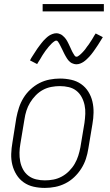

<svg xmlns="http://www.w3.org/2000/svg" viewBox="-20 -913 540 941"><path d="M200 8Q171 8 144.5 2Q118 -4 96.5 -19Q75 -34 61 -56.5Q47 -79 40.5 -105Q34 -131 35 -159Q36 -187 41 -215L60 -335Q65 -361 73 -385.5Q81 -410 95 -433Q109 -456 129.5 -475Q150 -494 173.5 -506Q197 -518 223 -523Q249 -528 274 -528Q302 -528 329 -522Q356 -516 377.5 -501Q399 -486 413 -463.5Q427 -441 433 -415Q439 -389 438.5 -361Q438 -333 433 -305L413 -185Q409 -159 401 -134.5Q393 -110 378.5 -87Q364 -64 344 -45Q324 -26 300 -14Q276 -2 250.5 3Q225 8 200 8ZM200 -29Q221 -29 242 -33Q263 -37 282.5 -47.5Q302 -58 318.5 -74.5Q335 -91 346 -110Q357 -129 363.5 -149.5Q370 -170 374 -191L394 -311Q397 -333 398 -355Q399 -377 394.5 -398Q390 -419 380 -437.5Q370 -456 354 -468.5Q338 -481 317 -486Q296 -491 273 -491Q253 -491 231.5 -487Q210 -483 190.5 -472.5Q171 -462 155 -445.5Q139 -429 127.5 -410Q116 -391 109.5 -370.5Q103 -350 100 -329L80 -209Q76 -187 75.5 -165Q75 -143 79 -122Q83 -101 93 -82.5Q103 -64 119.5 -51.5Q136 -39 157 -34Q178 -29 200 -29ZM355 -598Q349 -598 343 -599.5Q337 -601 332 -603.5Q327 -606 322.5 -610Q318 -614 314.5 -618Q311 -622 308 -627Q305 -632 302 -637Q299 -642 296.5 -647Q294 -652 291.5 -657Q289 -662 286.5 -667.5Q284 -673 281 -678.5Q278 -684 275.5 -689.5Q273 -695 270.5 -699Q268 -703 264.5 -708.5Q261 -714 256 -714Q252 -714 248 -711.5Q244 -709 241 -706.5Q238 -704 234 -700.5Q230 -697 226 -692Q222 -687 220.5 -686Q219 -685 217 -682Q215 -679 212.5 -676Q210 -673 207.5 -670Q205 -667 202.5 -663.5Q200 -660 197.5 -656Q195 -652 192 -648Q189 -644 186.5 -639.5Q184 -635 181 -630Q178 -625 175 -620Q172 -615 168.5 -610Q165 -605 162 -599L127 -617Q133 -629 139.5 -638.5Q146 -648 151.5 -657Q157 -666 162.5 -674Q168 -682 173.5 -689Q179 -696 183.5 -702Q188 -708 193 -713.5Q198 -719 206 -726.5Q214 -734 221 -738.5Q228 -743 237.5 -746.5Q247 -750 256 -750Q262 -750 267.5 -748.5Q273 -747 278 -744.5Q283 -742 287.5 -738Q292 -734 296 -730Q300 -726 303 -721.5Q306 -717 309 -712Q312 -707 314.5 -701.5Q317 -696 319.5 -691Q322 -686 324.5 -680.5Q327 -675 329.5 -669.5Q332 -664 334.5 -659Q337 -654 340 -649.5Q343 -645 346 -640Q349 -635 355 -635Q359 -635 362.5 -637.5Q366 -640 369.5 -642.5Q373 -645 376.5 -648.5Q380 -652 384.5 -656.5Q389 -661 390 -662.5Q391 -664 393.5 -666.5Q396 -669 398 -672Q400 -675 402.5 -678.5Q405 -682 407.5 -685.5Q410 -689 413 -692.5Q416 -696 418.5 -700.5Q421 -705 424 -709Q427 -713 430 -718Q433 -723 436 -728Q439 -733 442 -738.5Q445 -744 449 -749L484 -731Q477 -720 471 -710Q465 -700 459 -691Q453 -682 447.5 -674Q442 -666 437 -659Q432 -652 427 -646Q422 -640 417.5 -635Q413 -630 405 -622.5Q397 -615 389.5 -610Q382 -605 373 -601.5Q364 -598 355 -598ZM489 -857H189V-893H489Z"/></svg>

Font: Iosevka SS04 XLt Obl
Style: Regular
Weight: 200
Italic angle: -9°
Monospace: yes
Designer: Belleve Invis
Foundry: Belleve Invis
Version: Version 19.0.0; ttfautohint (v1.8.4)